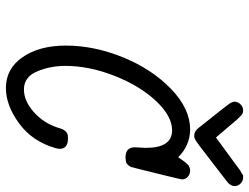

<svg xmlns="http://www.w3.org/2000/svg" viewBox="-118 -726 855 660"><g transform="rotate(90 310.0 -396.5)"><path d="M137.2 -194.8Q137.2 -292 177.5 -391.1Q217.8 -490.2 285.9 -556.2Q354 -622.1 425.8 -622.1H426.8Q481 -621.1 521 -581.1Q522.9 -584 528.6 -592Q534.2 -600.1 536.1 -602.5Q538.1 -605 542.5 -610.1Q546.9 -615.2 550 -617.2Q553.2 -619.1 557.6 -620.6Q562 -622.1 566.9 -622.1Q579.1 -622.1 588.1 -614Q597.2 -606 597.2 -594.2Q597.2 -589.4 558.1 -432.1L556.2 -426.8Q555.2 -421.9 555.2 -420.9Q555.2 -419.9 553 -416Q550.8 -412.1 549.3 -410.6Q547.9 -409.2 545.4 -406.5Q543 -403.8 540 -402.8Q537.1 -401.9 532 -400.9Q526.9 -399.9 522 -399.9Q486.8 -399.9 486.8 -432.1Q486.8 -438 487.8 -450.4Q488.8 -462.9 488.8 -470.2Q488.8 -560.1 428.2 -560.1Q379.4 -560.1 327.1 -504.2Q274.9 -448.2 241 -361.6Q207 -274.9 207 -192.9Q207 -141.1 226.1 -95.9Q245.1 -50.8 288.1 -50.8Q327.1 -50.8 365 -84Q402.8 -117.2 418.9 -166Q418.9 -167 420.4 -170.9Q421.9 -174.8 422.4 -177Q422.9 -179.2 424.3 -182.6Q425.8 -186 427 -187.5Q428.2 -189 430.2 -191.9Q432.1 -194.8 434.6 -196.5Q437 -198.2 439.9 -199.7Q442.9 -201.2 446.5 -201.7Q450.2 -202.1 455.1 -202.1H457Q492.2 -202.1 492.2 -172.9Q492.2 -170.9 490.2 -161.1Q467.3 -80.1 405 -34.4Q342.8 11.2 283.2 11.2Q216.3 11.2 176.8 -46.4Q137.2 -104 137.2 -194.8ZM330.1 -774.9Q330.1 -786.1 339.1 -795.2Q348.1 -804.2 359.9 -804.2Q362.8 -804.2 366 -803.7Q369.1 -803.2 372.6 -801Q376 -798.8 377.9 -796.9Q379.9 -794.9 384.5 -790.5Q389.2 -786.1 392.1 -782.5Q395 -778.8 401.6 -771.5Q408.2 -764.2 413.1 -757.8L453.1 -710.9Q471.2 -724.1 487.5 -736.1Q503.9 -748 514.9 -756.1Q525.9 -764.2 535.9 -771.5Q545.9 -778.8 552 -783.4Q558.1 -788.1 563.5 -792Q568.8 -795.9 572.5 -797.4Q576.2 -798.8 578.6 -801Q581.1 -803.2 583 -803.7Q585 -804.2 586.4 -804.2Q587.9 -804.2 590.8 -804.2Q602.1 -804.2 611.1 -795.7Q620.1 -787.1 620.1 -774.9Q620.1 -759.8 601.1 -746.1Q572.3 -724.1 530.8 -691.9Q476.6 -649.9 466.3 -643.1Q456.1 -636.2 448.2 -636.2H446.8Q430.7 -636.2 418.9 -652.8Q404.8 -670.9 382.8 -698.2Q343.8 -747.1 336.9 -757.1Q330.1 -767.1 330.1 -774.9Z"/></g></svg>

Font: CMU Typewriter Text
Style: Italic
Weight: 500
Italic angle: -14.04°
Version: Version 0.7.0